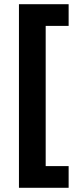

<svg xmlns="http://www.w3.org/2000/svg" viewBox="-20 -734 371 912"><path d="M306 158H70V-714H306V-611H197V55H306Z"/></svg>

Font: Noto Sans Cham
Style: Bold
Weight: 700
Version: Version 2.002